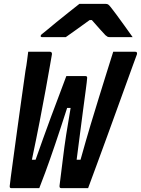

<svg xmlns="http://www.w3.org/2000/svg" viewBox="-20 -966 725 987"><path d="M125 -700H236Q248 -700 247 -687Q245 -676 237 -629.5Q229 -583 215.5 -509Q202 -435 184 -342Q166 -249 144 -145H163Q202 -256 242 -364.5Q282 -473 321 -575H419Q429 -575 428 -565Q427 -549 421 -504.5Q415 -460 407 -399.5Q399 -339 390.5 -272.5Q382 -206 374 -145H394Q423 -249 446 -325.5Q469 -402 488 -463Q507 -524 524.5 -580.5Q542 -637 562 -700H675Q687 -700 684 -687Q679 -674 664.5 -634Q650 -594 629 -536Q608 -478 583 -409Q558 -340 531.5 -267Q505 -194 479.5 -125Q454 -56 433 1H294Q285 1 286 -11Q292 -56 304.5 -159.5Q317 -263 343 -411H325Q293 -311 264 -225.5Q235 -140 213 -80.5Q191 -21 182 1H37Q29 1 30 -10Q30 -16 35.5 -56Q41 -96 49.5 -159.5Q58 -223 68.5 -299Q79 -375 90 -454Q101 -533 111 -603Q116 -629 119 -653.5Q122 -678 125 -700ZM388 -946H524Q531 -946 536 -943Q541 -940 551 -927Q559 -917 578 -891.5Q597 -866 619.5 -834.5Q642 -803 662 -775H548Q537 -775 533 -777Q529 -779 522 -785Q512 -796 494.5 -815Q477 -834 452 -863Q448 -863 441 -863Q403 -835 373 -814Q343 -793 318 -775H198Q188 -775 189 -782Q190 -786 194.5 -790Q199 -794 217 -808Q238 -826 269.5 -851.5Q301 -877 333 -902.5Q365 -928 388 -946Z"/></svg>

Font: Recursive Mn Lnr St
Style: Bold Italic
Weight: 700
Italic angle: -15°
Monospace: yes
Version: Version 1.079;hotconv 1.0.112;makeotfexe 2.5.65598; ttfautoh